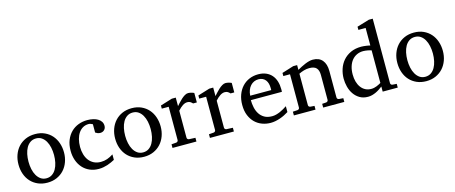

<svg xmlns="http://www.w3.org/2000/svg" viewBox="-45 -1331 4590 1937"><g transform="rotate(-15 2250.5 -362.5)"><path d="M405.8 -241.2Q405.8 -282.2 397.7 -319.8Q389.6 -357.4 373 -386.2Q356.4 -415 331.5 -432.1Q306.6 -449.2 272.9 -449.2Q238.3 -449.2 212.9 -432.1Q187.5 -415 171.1 -386.2Q154.8 -357.4 147 -319.8Q139.2 -282.2 139.2 -241.2Q139.2 -200.7 147.2 -163.1Q155.3 -125.5 171.9 -96.7Q188.5 -67.9 213.4 -50.5Q238.3 -33.2 272 -33.2Q306.2 -33.2 331.5 -50.3Q356.9 -67.4 373.3 -96.2Q389.6 -125 397.7 -162.6Q405.8 -200.2 405.8 -241.2ZM509.8 -240.2Q509.8 -187 492.9 -140.9Q476.1 -94.7 445.1 -60.8Q414.1 -26.9 369.9 -7.3Q325.7 12.2 271 12.2Q216.3 12.2 172.4 -7.1Q128.4 -26.4 97.7 -60.1Q66.9 -93.8 50.5 -139.9Q34.2 -186 34.2 -240.2Q34.2 -293.5 50.8 -339.8Q67.4 -386.2 98.6 -420.7Q129.9 -455.1 174.1 -474.6Q218.3 -494.1 273.9 -494.1Q329.6 -494.1 373.5 -474.1Q417.5 -454.1 447.8 -419.7Q478 -385.3 493.9 -339.1Q509.8 -293 509.8 -240.2Z M976.1 -37.1Q959 -28.3 940.2 -19.3Q921.4 -10.3 900.1 -3.4Q878.9 3.4 855.7 7.8Q832.5 12.2 807.1 12.2Q754.4 12.2 712.2 -6.6Q669.9 -25.4 640.1 -58.8Q610.4 -92.3 594.2 -138.2Q578.1 -184.1 578.1 -237.8Q578.1 -300.8 597.7 -348.6Q617.2 -396.5 650.4 -429Q683.6 -461.4 727.3 -477.8Q771 -494.1 818.8 -494.1Q851.6 -494.1 880.1 -487.5Q908.7 -481 929.4 -468.3Q950.2 -455.6 962.2 -437Q974.1 -418.5 974.1 -394Q974.1 -379.4 969 -368.4Q963.9 -357.4 955.6 -349.9Q947.3 -342.3 936.8 -338.6Q926.3 -335 915 -335Q898.4 -335 886.2 -340.6Q874 -346.2 864.7 -352.1V-439Q854.5 -444.8 843.5 -448.5Q832.5 -452.1 822.8 -452.1Q789.6 -452.1 762.9 -437Q736.3 -421.9 718 -395Q699.7 -368.2 689.9 -331.3Q680.2 -294.4 680.2 -251Q680.2 -209.5 690.7 -172.9Q701.2 -136.2 721.9 -109.1Q742.7 -82 773.7 -66.4Q804.7 -50.8 845.7 -50.8Q880.9 -50.8 912.4 -61.8Q943.8 -72.8 976.1 -94.2Z M1415.5 -241.2Q1415.5 -282.2 1407.5 -319.8Q1399.4 -357.4 1382.8 -386.2Q1366.2 -415 1341.3 -432.1Q1316.4 -449.2 1282.7 -449.2Q1248 -449.2 1222.7 -432.1Q1197.3 -415 1180.9 -386.2Q1164.6 -357.4 1156.7 -319.8Q1148.9 -282.2 1148.9 -241.2Q1148.9 -200.7 1157 -163.1Q1165 -125.5 1181.6 -96.7Q1198.2 -67.9 1223.1 -50.5Q1248 -33.2 1281.7 -33.2Q1315.9 -33.2 1341.3 -50.3Q1366.7 -67.4 1383.1 -96.2Q1399.4 -125 1407.5 -162.6Q1415.5 -200.2 1415.5 -241.2ZM1519.5 -240.2Q1519.5 -187 1502.7 -140.9Q1485.8 -94.7 1454.8 -60.8Q1423.8 -26.9 1379.6 -7.3Q1335.4 12.2 1280.8 12.2Q1226.1 12.2 1182.1 -7.1Q1138.2 -26.4 1107.4 -60.1Q1076.7 -93.8 1060.3 -139.9Q1043.9 -186 1043.9 -240.2Q1043.9 -293.5 1060.5 -339.8Q1077.1 -386.2 1108.4 -420.7Q1139.6 -455.1 1183.8 -474.6Q1228 -494.1 1283.7 -494.1Q1339.4 -494.1 1383.3 -474.1Q1427.2 -454.1 1457.5 -419.7Q1487.8 -385.3 1503.7 -339.1Q1519.5 -293 1519.5 -240.2Z M1895.5 -379.9Q1885.7 -391.1 1873 -399.2Q1860.4 -407.2 1841.8 -407.2Q1817.4 -407.2 1792.5 -390.9Q1767.6 -374.5 1741.7 -345.2V-64Q1741.7 -54.7 1747.6 -48.8Q1753.4 -43 1762.7 -42L1828.6 -39.1V0H1578.6V-38.1L1627.9 -42Q1636.7 -43 1642.8 -48.8Q1648.9 -54.7 1648.9 -64V-411.1H1576.7V-443.8L1700.7 -481.9H1741.7V-393.1Q1752.4 -404.8 1767.8 -422.1Q1783.2 -439.5 1800.8 -455.6Q1818.4 -471.7 1837.2 -482.9Q1856 -494.1 1873.5 -494.1Q1881.3 -494.1 1890.1 -492.7Q1898.9 -491.2 1907.2 -489Q1915.5 -486.8 1922.6 -484.1Q1929.7 -481.4 1934.6 -479V-379.9Z M2286.6 -379.9Q2276.9 -391.1 2264.2 -399.2Q2251.5 -407.2 2232.9 -407.2Q2208.5 -407.2 2183.6 -390.9Q2158.7 -374.5 2132.8 -345.2V-64Q2132.8 -54.7 2138.7 -48.8Q2144.5 -43 2153.8 -42L2219.7 -39.1V0H1969.7V-38.1L2019 -42Q2027.8 -43 2033.9 -48.8Q2040 -54.7 2040 -64V-411.1H1967.8V-443.8L2091.8 -481.9H2132.8V-393.1Q2143.6 -404.8 2158.9 -422.1Q2174.3 -439.5 2191.9 -455.6Q2209.5 -471.7 2228.3 -482.9Q2247.1 -494.1 2264.6 -494.1Q2272.5 -494.1 2281.2 -492.7Q2290 -491.2 2298.3 -489Q2306.6 -486.8 2313.7 -484.1Q2320.8 -481.4 2325.7 -479V-379.9Z M2792 -49.8Q2771 -36.6 2748.3 -25.4Q2725.6 -14.2 2701.4 -5.9Q2677.2 2.4 2652.3 7.3Q2627.4 12.2 2602.1 12.2Q2556.6 12.2 2514.6 -3.2Q2472.7 -18.6 2440.7 -49.3Q2408.7 -80.1 2389.4 -126.7Q2370.1 -173.3 2370.1 -235.8Q2370.1 -294.4 2387.7 -342Q2405.3 -389.6 2436.5 -423.6Q2467.8 -457.5 2510.7 -475.8Q2553.7 -494.1 2605 -494.1Q2651.4 -494.1 2686.5 -478.8Q2721.7 -463.4 2745.1 -436.3Q2768.6 -409.2 2780.3 -371.3Q2792 -333.5 2792 -289.1V-275.9Q2792 -268.1 2791 -261.2H2466.8Q2466.8 -223.1 2474.9 -185.1Q2482.9 -147 2502 -116.7Q2521 -86.4 2553.2 -67.6Q2585.4 -48.8 2633.8 -48.8Q2655.3 -48.8 2676.3 -54.4Q2697.3 -60.1 2717.5 -68.8Q2737.8 -77.6 2756.3 -88.6Q2774.9 -99.6 2792 -110.8ZM2691.9 -328.1Q2691.9 -353 2686 -374.3Q2680.2 -395.5 2668.2 -411.1Q2656.2 -426.8 2637.9 -435.8Q2619.6 -444.8 2594.7 -444.8Q2569.8 -444.8 2548.3 -435.3Q2526.9 -425.8 2510.5 -407.7Q2494.1 -389.6 2484.1 -364Q2474.1 -338.4 2472.2 -306.2H2691.9Z M3152.3 0V-39.1L3194.3 -42Q3203.1 -43 3209.2 -48.8Q3215.3 -54.7 3215.3 -64V-324.2Q3215.3 -371.6 3193.4 -396.2Q3171.4 -420.9 3119.1 -420.9Q3090.3 -420.9 3062.5 -412.8Q3034.7 -404.8 3009.3 -392.1V-64Q3009.3 -54.7 3015.1 -48.8Q3021 -43 3030.3 -42L3072.3 -39.1V0H2846.2V-39.1L2895 -42Q2904.3 -43 2910.2 -48.8Q2916 -54.7 2916 -64V-411.1H2846.2V-443.8L2968.3 -481.9H3009.3V-432.1Q3030.3 -443.8 3052 -455.1Q3073.7 -466.3 3095.2 -475.1Q3116.7 -483.9 3136.7 -489Q3156.7 -494.1 3174.3 -494.1Q3239.7 -494.1 3273.9 -453.6Q3308.1 -413.1 3308.1 -339.8V-64Q3308.1 -54.7 3314.2 -48.8Q3320.3 -43 3329.1 -42L3373 -39.1V0Z M3773.9 -431.2Q3767.6 -433.1 3757.6 -435.8Q3747.6 -438.5 3736.1 -440.7Q3724.6 -442.9 3712.2 -444.3Q3699.7 -445.8 3689 -445.8Q3651.9 -445.8 3621.6 -431.4Q3591.3 -417 3570.1 -390.9Q3548.8 -364.7 3537.4 -327.6Q3525.9 -290.5 3525.9 -245.1Q3525.9 -204.1 3535.6 -169.7Q3545.4 -135.3 3564 -109.9Q3582.5 -84.5 3609.4 -70.3Q3636.2 -56.2 3670.9 -56.2Q3686 -56.2 3700.2 -59.3Q3714.4 -62.5 3727.5 -67.6Q3740.7 -72.8 3752.4 -78.9Q3764.2 -85 3773.9 -90.8ZM3773.9 0V-53.2Q3756.8 -40 3738.5 -28.1Q3720.2 -16.1 3700.9 -7.3Q3681.6 1.5 3661.4 6.8Q3641.1 12.2 3619.1 12.2Q3568.8 12.2 3532.5 -9.5Q3496.1 -31.2 3472.7 -65.7Q3449.2 -100.1 3438.2 -142.8Q3427.2 -185.5 3427.2 -228Q3427.2 -278.8 3442.9 -326.9Q3458.5 -375 3490.2 -412.1Q3522 -449.2 3569.8 -471.7Q3617.7 -494.1 3682.1 -494.1Q3693.8 -494.1 3707.5 -492.7Q3721.2 -491.2 3734.1 -489.5Q3747.1 -487.8 3757.6 -485.6Q3768.1 -483.4 3773.9 -481.9V-665H3698.2V-698.2L3827.1 -736.8H3867.2V-64Q3867.2 -54.7 3873 -48.8Q3878.9 -43 3888.2 -42L3931.2 -39.1V0Z M4362.8 -241.2Q4362.8 -282.2 4354.7 -319.8Q4346.7 -357.4 4330.1 -386.2Q4313.5 -415 4288.6 -432.1Q4263.7 -449.2 4230 -449.2Q4195.3 -449.2 4169.9 -432.1Q4144.5 -415 4128.2 -386.2Q4111.8 -357.4 4104 -319.8Q4096.2 -282.2 4096.2 -241.2Q4096.2 -200.7 4104.2 -163.1Q4112.3 -125.5 4128.9 -96.7Q4145.5 -67.9 4170.4 -50.5Q4195.3 -33.2 4229 -33.2Q4263.2 -33.2 4288.6 -50.3Q4314 -67.4 4330.3 -96.2Q4346.7 -125 4354.7 -162.6Q4362.8 -200.2 4362.8 -241.2ZM4466.8 -240.2Q4466.8 -187 4450 -140.9Q4433.1 -94.7 4402.1 -60.8Q4371.1 -26.9 4326.9 -7.3Q4282.7 12.2 4228 12.2Q4173.3 12.2 4129.4 -7.1Q4085.4 -26.4 4054.7 -60.1Q4023.9 -93.8 4007.6 -139.9Q3991.2 -186 3991.2 -240.2Q3991.2 -293.5 4007.8 -339.8Q4024.4 -386.2 4055.7 -420.7Q4086.9 -455.1 4131.1 -474.6Q4175.3 -494.1 4231 -494.1Q4286.6 -494.1 4330.6 -474.1Q4374.5 -454.1 4404.8 -419.7Q4435.1 -385.3 4450.9 -339.1Q4466.8 -293 4466.8 -240.2Z"/></g></svg>

Font: BabelStone Ogham Special
Style: Regular
Weight: 400
Designer: Andrew West
Foundry: BabelStone
Version: Version 1.02 March 14, 2022